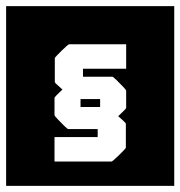

<svg xmlns="http://www.w3.org/2000/svg" viewBox="-40 -606 589 627"><path d="M287 -256.5H223V-282.5H287ZM346 -226.5Q346 -226.5 352.5 -232.8Q359 -239 365.5 -245.5Q372 -252 372 -253.5V-310.5Q372 -312 361.5 -323.2Q351 -334.5 340 -345Q329 -355.5 327 -355.5Q303 -355.5 279 -355.5Q255 -355.5 231 -355.5Q231 -355.5 231 -358.8Q231 -362 231 -368.5Q231 -375.5 231 -378.5Q231 -381.5 231 -381.5Q266.5 -381.5 301.8 -381.5Q337 -381.5 372 -381.5Q372 -381.5 372 -381.5Q372 -381.5 372 -381.5V-461.5Q372 -461.5 372 -461.5Q372 -461.5 372 -461.5H186Q184 -461.5 176.8 -455Q169.5 -448.5 160.8 -440Q152 -431.5 145.5 -424.5Q139 -417.5 139 -416.5V-337.5Q139 -336 147 -329Q155 -322 164 -313.5Q164 -313.5 157.5 -307.5Q151 -301.5 144.5 -294.8Q138 -288 138 -286.5V-229.5Q138 -228 148.2 -217Q158.5 -206 169.5 -195.2Q180.5 -184.5 183 -184.5Q207 -184.5 231 -184.5Q255 -184.5 279 -184.5Q279 -184.5 279 -181.5Q279 -178.5 279 -171.5Q279 -165 279 -161.8Q279 -158.5 279 -158.5Q244 -158.5 208.8 -158.5Q173.5 -158.5 138 -158.5Q138 -158.5 138 -158.5Q138 -158.5 138 -158.5V-78.5Q138 -78.5 138 -78.5Q138 -78.5 138 -78.5H324Q326 -78.5 333.2 -85Q340.5 -91.5 349.2 -100Q358 -108.5 364.5 -115.5Q371 -122.5 371 -123.5V-201.5Q371 -204 361.5 -212.8Q352 -221.5 346 -226.5ZM-20 1Q-20 1 -20 1Q-20 1 -20 1Q-20 1 -20 1Q-20 1 -20 1Q-20 1 -20 1Q-20 1 -20 1Q-20 1 -20 1Q-20 1 -20 1Q-20 1 -20 -30.8Q-20 -62.5 -20 -115Q-20 -167.5 -20 -230Q-20 -292.5 -20 -355Q-20 -417.5 -20 -470Q-20 -522.5 -20 -554.2Q-20 -586 -20 -586Q-20 -586 -20 -586Q-20 -586 -20 -586Q-20 -586 -20 -586Q-20 -586 -20 -586Q-20 -586 -20 -586Q-20 -586 -20 -586Q-20 -586 -20 -586Q-20 -586 -20 -586Q5 -586 35.2 -586Q65.5 -586 97 -586Q128.5 -586 157.5 -586Q186.5 -586 209.8 -586Q233 -586 246.5 -586Q260 -586 260 -586Q260 -586 260 -586Q260 -586 260 -586Q260 -586 260 -586Q260 -586 260 -586Q260 -586 260 -586Q260 -586 260 -586Q260 -586 273 -586Q286 -586 308 -586Q330 -586 358 -586Q386 -586 416.2 -586Q446.5 -586 475.8 -586Q505 -586 529 -586Q529 -586 529 -586Q529 -586 529 -586Q529 -586 529 -586Q529 -586 529 -586Q529 -586 529 -586Q529 -586 529 -586Q529 -586 529 -586Q529 -586 529 -586Q529 -586 529 -554.2Q529 -522.5 529 -470Q529 -417.5 529 -355Q529 -292.5 529 -230Q529 -167.5 529 -115Q529 -62.5 529 -30.8Q529 1 529 1Q529 1 529 1Q529 1 529 1Q529 1 529 1Q529 1 529 1Q529 1 529 1Q529 1 529 1Q529 1 529 1Q529 1 529 1Q505 1 476 1Q447 1 416.8 1Q386.5 1 358.5 1Q330.5 1 308.2 1Q286 1 273 1Q260 1 260 1Q260 1 260 1Q260 1 260 1Q260 1 260 1Q260 1 260 1Q260 1 260 1Q260 1 260 1Q260 1 246.5 1Q233 1 210 1Q187 1 158.2 1Q129.5 1 98 1Q66.5 1 36 1Q5.5 1 -20 1Z"/></svg>

Font: Honk
Style: Regular
Weight: 400
Designer: Noopur Datye & Yesha Goshar
Foundry: Ek Type
Version: Version 1.000